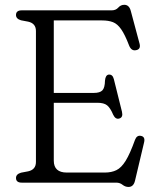

<svg xmlns="http://www.w3.org/2000/svg" viewBox="-20 -742 638 780"><path d="M45 -681Q45 -700 68.5 -700H434Q450.5 -700 460.5 -711.2Q470.5 -722.5 485 -722.5Q505 -722.5 511.5 -697L547 -564.5Q553 -541.5 532 -538Q513.5 -534.5 504.5 -557Q487.5 -601.5 472.2 -623.2Q457 -645 438.8 -652Q420.5 -659 395 -659H198.5V-364.5H361Q386 -364.5 396 -375Q406 -385.5 406.5 -414.5Q408.5 -437 421.5 -439Q437.5 -440.5 442.5 -420.5L475.5 -288Q481 -265 464.5 -260.5Q449.5 -256 440 -275.5Q428 -304 415 -314.2Q402 -324.5 375.5 -324.5H198.5V-89.5Q198.5 -41 251.5 -41H405.5Q433 -41 453 -50.8Q473 -60.5 490.5 -88.8Q508 -117 528.5 -174Q536 -193.5 552.5 -190Q571.5 -186.5 565 -162L528.5 -8Q522.5 17.5 502 17.5Q489 17.5 478 8.8Q467 0 452.5 0H68.5Q45 0 45 -19Q45 -34.5 65.5 -40.5L94.5 -46Q126 -53 126 -84V-616Q126 -647 94.5 -654L65.5 -659.5Q45 -665.5 45 -681Z"/></svg>

Font: Fraunces 72pt SuperSoft Light
Style: Regular
Weight: 300
Version: Version 1.000;[0bf87f6ff]